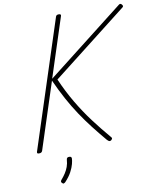

<svg xmlns="http://www.w3.org/2000/svg" viewBox="-128 -1110 1191 1479"><g transform="rotate(-10 467.5 -370.0)"><path d="M101 14Q91 14 88 10.5Q85 7 87 -1L412 -1000Q416 -1015 435 -1015Q456 -1015 451 -1000L300 -535L897 -1001Q908 -1011 914.5 -1012Q921 -1013 928 -1005Q935 -997 934.5 -991Q934 -985 926 -980L339 -522Q383 -421 434.5 -334Q486 -247 544 -169.5Q602 -92 668 -15Q675 -8 674.5 -2.5Q674 3 665 11Q656 17 649 14Q642 11 632 0Q583 -58 537.5 -116.5Q492 -175 450 -238Q408 -301 370 -371Q332 -441 296 -521L127 -1Q124 7 117.5 10.5Q111 14 101 14ZM236 269Q230 264 229.5 258.5Q229 253 234 246Q254 223 268.5 200.5Q283 178 292 153.5Q301 129 303 99Q304 88 309.5 84Q315 80 324 80Q334 80 338.5 84Q343 88 343 96Q343 111 336 138.5Q329 166 311.5 199Q294 232 261 267Q256 272 249 274.5Q242 277 236 269Z"/></g></svg>

Font: Playwrite US Trad Thin
Style: Regular
Weight: 250
Designer: Veronika Burian, José Scaglione
Foundry: TypeTogether
Version: Version 1.003